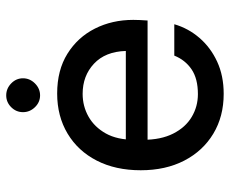

<svg xmlns="http://www.w3.org/2000/svg" viewBox="-81 -647 740 618"><g transform="rotate(-90 289.0 -338.0)"><path d="M296 12Q223 12 167.5 -21.5Q112 -55 81 -115Q50 -175 50 -255Q50 -336 81 -396.5Q112 -457 168 -490.5Q224 -524 297 -524Q372 -524 425 -491Q478 -458 506 -402.5Q534 -347 534 -279Q534 -269 533.5 -258Q533 -247 532 -233H123V-303H434Q432 -369 393 -405.5Q354 -442 296 -442Q256 -442 222.5 -423Q189 -404 168.5 -367.5Q148 -331 148 -275V-247Q148 -190 168 -150.5Q188 -111 221.5 -91Q255 -71 295 -71Q345 -71 375 -91.5Q405 -112 419 -147H520Q507 -102 476 -66Q445 -30 399.5 -9Q354 12 296 12ZM291 -579Q269 -579 253 -595.5Q237 -612 237 -634Q237 -656 253 -672Q269 -688 291 -688Q313 -688 329.5 -672Q346 -656 346 -634Q346 -612 329.5 -595.5Q313 -579 291 -579Z"/></g></svg>

Font: DM Sans 12pt Medium
Style: Regular
Weight: 500
Version: Version 4.004;gftools[0.9.30]